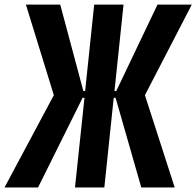

<svg xmlns="http://www.w3.org/2000/svg" viewBox="-41 -830 869 850"><path d="M-21 0 197.3 -408.7 73.7 -809.6H225.6L328.1 -426.8H335.9L376 -809.6H505.9L465.8 -426.8H473.6L656.2 -809.6H808.1L600.6 -408.7L732.4 0H584.5L470.7 -397H462.4L420.9 0H291L333 -397H324.7L127.4 0Z"/></svg>

Font: Oswald
Style: Demi-Bold
Weight: 600
Designer: Vernon Adams
Foundry: Vernon Adams
Version: 3.0; ttfautohint (v0.94.23-7a4d-dirty) -l 8 -r 50 -G 200 -x 